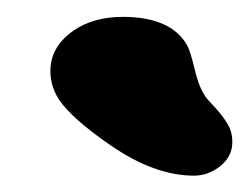

<svg xmlns="http://www.w3.org/2000/svg" viewBox="-20 -732 297 229"><path d="M111.3 -559.1Q65.9 -590.3 50.3 -613.3Q38.1 -632.3 40.5 -654.3Q43.5 -678.7 67.4 -695.3Q91.3 -711.9 126.5 -711.9Q183.6 -711.9 203.1 -678.2Q207 -671.4 212.9 -646.7Q218.8 -622.1 230 -610.8Q245.1 -595.2 251.7 -583.7Q258.3 -572.3 256.8 -557.6Q254.9 -543 241.2 -532.7Q227.5 -522.5 211.4 -522.5Q164.1 -522.5 111.3 -559.1Z"/></svg>

Font: Cooper* Black
Style: Italic
Weight: 900
Italic angle: -7°
Designer: Owen Earl
Foundry: indestructible type*
Version: Version 0.001